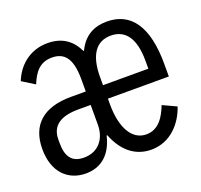

<svg xmlns="http://www.w3.org/2000/svg" viewBox="-100 -640 800 764"><g transform="rotate(-20 300.0 -258.0)"><path d="M141 12C203 12 251 -24 269 -102H272C300 -30 350 12 418 12C502 12 554 -53 574 -114L516 -141C499 -96 472 -52 420 -52C357 -52 324 -119 324 -213V-238H582V-292C582 -447 528 -528 424 -528C372 -528 327 -507 300 -450H297C274 -500 233 -528 173 -528C93 -528 43 -476 22 -422L75 -389C94 -436 119 -468 170 -468C221 -468 251 -437 251 -348V-295H188C73 -295 10 -242 10 -138C10 -40 66 12 141 12ZM155 -50C102 -50 83 -83 83 -137V-152C83 -213 126 -238 199 -238H251V-154C251 -99 220 -50 155 -50ZM420 -470C481 -470 516 -424 516 -329V-295H324V-329C324 -424 359 -470 420 -470Z"/></g></svg>

Font: IBM Plex Mono
Style: Regular
Weight: 400
Monospace: yes
Designer: Mike Abbink, Paul van der Laan, Pieter van Rosmalen
Foundry: Bold Monday
Version: Version 2.004